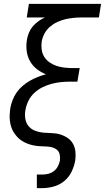

<svg xmlns="http://www.w3.org/2000/svg" viewBox="-20 -755 541 990"><path d="M170 215V145H199Q214 145 229.5 141Q245 137 258 127Q271 117 278.5 102.5Q286 88 289 73Q291 56 287.5 40.5Q284 25 272 16Q260 7 244 3.5Q228 0 211.5 0Q195 0 179 -1.5Q163 -3 147.5 -6.5Q132 -10 117.5 -16Q103 -22 90.5 -30.5Q78 -39 68 -50Q58 -61 50 -74Q42 -87 37.5 -101.5Q33 -116 31 -132Q29 -148 30 -164.5Q31 -181 33 -197Q37 -218 45 -239Q53 -260 66 -278.5Q79 -297 96.5 -312Q114 -327 134 -338.5Q154 -350 174.5 -358Q195 -366 217 -372Q191 -382 169.5 -399Q148 -416 134.5 -440Q121 -464 117.5 -493Q114 -522 119 -551Q122 -569 129.5 -587Q137 -605 149.5 -619.5Q162 -634 178 -645.5Q194 -657 212 -665H118L129 -735H501L490 -665H403Q382 -665 360.5 -663Q339 -661 317.5 -656Q296 -651 275.5 -641.5Q255 -632 237.5 -617Q220 -602 209.5 -582Q199 -562 195 -541Q192 -520 195 -499Q198 -478 208.5 -461.5Q219 -445 235.5 -433.5Q252 -422 271 -415.5Q290 -409 311.5 -406.5Q333 -404 354 -404H391L379 -334H342Q318 -334 293.5 -331.5Q269 -329 245 -322.5Q221 -316 198 -304.5Q175 -293 156 -275Q137 -257 126 -234Q115 -211 111 -187Q107 -165 110.5 -143Q114 -121 127 -105Q140 -89 160.5 -81Q181 -73 203 -71Q225 -69 248 -68.5Q271 -68 291.5 -61.5Q312 -55 329.5 -43Q347 -31 357 -12.5Q367 6 369 28Q371 50 368 72Q363 101 349.5 129.5Q336 158 312 178Q288 198 258 206.5Q228 215 199 215Z"/></svg>

Font: Iosevka Term Curly
Style: Italic
Weight: 400
Italic angle: -9°
Designer: Belleve Invis
Foundry: Belleve Invis
Version: Version 32.3.0